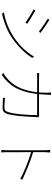

<svg xmlns="http://www.w3.org/2000/svg" viewBox="1038 -1814 793 2908"><g transform="rotate(90 1434.0 -360.5)"><path d="M279.8 -712 263.8 -687.9C312.9 -659.8 421.2 -585.9 459.2 -554L478 -578.1C445 -604 329.9 -683.9 279.8 -712ZM170.1 -24.1 187.1 6C280.2 -14.9 406.2 -56.1 502.1 -114C651.3 -203.1 779.8 -329.2 858 -453.1L838.1 -480.8C698.2 -241.8 442.1 -72.1 170.1 -24.1ZM139.9 -500 122.9 -475.1C174.7 -449.2 283 -380 323.2 -350.1L339.8 -377.1C306.8 -402 187.9 -473 139.9 -500Z M1085.9 -13.8 1114 8.9C1258.9 -89.1 1369 -226.9 1403.1 -527H1724.1C1724.1 -425.1 1712 -146 1666.9 -60C1655.9 -36.9 1634.2 -32 1610.1 -32C1567.1 -32 1514.9 -34.1 1459.9 -40.1L1464.1 -8.9C1516 -6 1571 -3.9 1611.9 -3.9C1652 -3.9 1675.8 -12.8 1693.9 -46.9C1739 -132.8 1750 -422.2 1752.8 -502.1C1753.9 -516 1755 -528.1 1757.8 -545.1L1731.9 -557.9C1723 -556.8 1709.9 -555 1683.9 -555H1407C1409.8 -590.9 1413 -627.8 1414.1 -666.9C1415.1 -690 1415.8 -715.9 1418 -736.9H1380C1383.9 -714.8 1384.9 -687.9 1384.9 -665.8C1384.9 -626.8 1382.8 -590.2 1380 -555H1181.8C1143.8 -555 1115.1 -556.8 1088.1 -558.9V-524.1C1116.1 -527 1139.9 -527 1182.9 -527H1377.8C1348.7 -269.9 1252.8 -141 1155.9 -62.1C1136.7 -47.2 1106.9 -24.9 1085.9 -13.8Z M2702.1 -301.8C2585.9 -359 2409.8 -429 2284.8 -467V-639.9C2284.8 -658 2286.9 -699.2 2289.8 -724.1H2251.1C2255 -698.2 2256 -659.8 2256 -639.9V-77.1C2256 -44 2255.7 -8.2 2252.8 16H2289.1C2286.2 -8.2 2285.9 -44 2285.9 -77.1L2284.8 -436.1C2390.6 -405.2 2581 -333.1 2688.9 -272Z"/></g></svg>

Font: Karasuma Gothic
Style: Thin
Weight: 200
Designer: Rasmus Andersson / Ryoko Ishizuka
Foundry: rsms
Version: Version 1.00